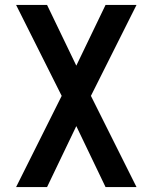

<svg xmlns="http://www.w3.org/2000/svg" viewBox="-20 -550 616 775"><path d="M45 205H170L288 -41L406 205H531L347 -163L531 -530H406L288 -285L170 -530H45L229 -163Z"/></svg>

Font: Iosevka Sparkle Semibold
Style: Regular
Weight: 600
Designer: Belleve Invis
Foundry: Belleve Invis
Version: Version 4.5.0; ttfautohint (v1.8.3)